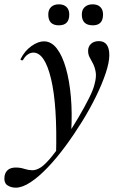

<svg xmlns="http://www.w3.org/2000/svg" viewBox="-89 -586 558 887"><path d="M-16 281Q-39 281 -55.5 269.5Q-72 258 -68 227Q-60 188 -16 188Q5 188 23 194Q41 200 59.5 200.5Q78 201 100 187Q122 172 151.5 135.5Q181 99 213 52Q245 5 273.5 -43.5Q302 -92 322.5 -133Q343 -174 348 -198Q357 -231 353 -253.5Q349 -276 341 -291.5Q333 -307 325.5 -320.5Q318 -334 318 -351Q318 -371 331.5 -383.5Q345 -396 368 -396Q392 -396 404 -379.5Q416 -363 416 -331Q416 -298 399.5 -248.5Q383 -199 355 -141.5Q327 -84 290.5 -25Q254 34 213.5 89Q173 144 131.5 187.5Q90 231 52 256Q14 281 -16 281ZM170 128Q176 -99 147 -221Q118 -343 65 -343Q52 -343 39.5 -334.5Q27 -326 18 -310Q16 -306 10.5 -307.5Q5 -309 6 -313Q25 -351 56 -373Q87 -395 114 -395Q148 -395 173.5 -362Q199 -329 215.5 -271Q232 -213 238.5 -138Q245 -63 240 23ZM340 -469Q289 -469 289 -519Q289 -541 302.5 -553.5Q316 -566 339 -566Q362 -566 374.5 -553.5Q387 -541 387 -519Q387 -469 340 -469ZM183 -469Q134 -469 134 -519Q134 -541 147 -553.5Q160 -566 183 -566Q206 -566 218.5 -553.5Q231 -541 231 -519Q231 -469 183 -469Z"/></svg>

Font: Cormorant SemiBold
Style: Italic
Weight: 600
Italic angle: -10°
Designer: Christian Thalmann (Catharsis Fonts)
Foundry: Catharsis Fonts
Version: Version 4.000